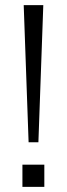

<svg xmlns="http://www.w3.org/2000/svg" viewBox="-20 -725 259 745"><path d="M91 -173 72 -705H148L129 -173ZM67 0V-86H152V0Z"/></svg>

Font: Nunito Sans Light
Style: Regular
Weight: 300
Designer: Vernon Adams
Foundry: Vernon Adams
Version: Version 3.101; ttfautohint (v1.8.4.7-5d5b);gftools[0.9.27]